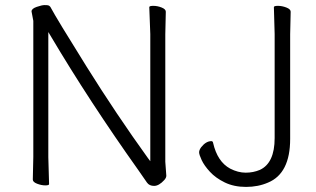

<svg xmlns="http://www.w3.org/2000/svg" viewBox="-20 -723 1243 755"><path d="M173 1Q173 6 158 6Q143 6 126 -0.5Q109 -7 109 -17L111 -106V-641L104 -678Q104 -689 124.5 -696Q145 -703 155 -703Q165 -703 169.5 -702Q174 -701 178 -696Q203 -649 320.5 -461Q438 -273 562 -101L571 -89V-589L567 -695Q567 -700 583 -700Q599 -700 615.5 -693.5Q632 -687 632 -677L630 -588V-87L634 -32Q634 -24 626 -15Q605 8 586 8Q567 8 558 -5Q549 -18 524 -54Q332 -324 179 -582L170 -597V-105ZM1034 -5Q995 12 947.5 12Q900 12 864 -5.5Q828 -23 805.5 -47.5Q783 -72 773 -93.5Q763 -115 763 -124Q763 -133 771 -144Q790 -168 811 -168Q817 -168 818 -161Q835 -87 885 -60Q916 -44 946 -44Q976 -44 1002 -55Q1060 -82 1060 -180V-589L1057 -695Q1057 -700 1073 -700Q1089 -700 1106 -693.5Q1123 -687 1123 -677L1121 -588V-177Q1121 -41 1034 -5Z"/></svg>

Font: LXGW WenKai TC Light
Style: Regular
Weight: 300
Designer: LXGW / Fontworks Inc.
Foundry: LXGW / Fontworks Inc.
Version: Version 1.330